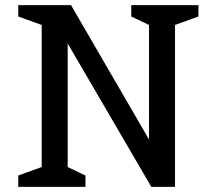

<svg xmlns="http://www.w3.org/2000/svg" viewBox="-20 -726 832 746"><path d="M660 0H568L243 -557V-77L312 -44V0H51V-44L142 -77V-629L51 -662V-706H256L559 -184V-629L490 -662V-706H751V-662L660 -629Z"/></svg>

Font: Belgrano
Style: Regular
Weight: 400
Designer: Daniel Hernandez
Foundry: Daniel Hernndez
Version: Version 1.003